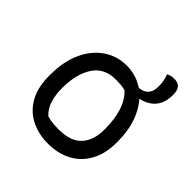

<svg xmlns="http://www.w3.org/2000/svg" viewBox="-179 -806 958 958"><g transform="rotate(45 300.0 -326.5)"><path d="M302 -543Q367 -543 421 -507Q431 -507 441 -510Q451 -513 461 -519Q472 -527 479.5 -541.5Q487 -556 487 -584Q487 -621 474 -654Q490 -664 517 -664Q568 -664 568 -604Q568 -563 555 -536.5Q542 -510 519 -494Q505 -484 490.5 -478.5Q476 -473 462 -470Q497 -432 517 -374.5Q537 -317 537 -243V-233Q537 -158 507.5 -103Q478 -48 424 -18.5Q370 11 298 11Q230 11 176.5 -16.5Q123 -44 93 -98Q63 -152 63 -232V-242Q63 -334 94 -401.5Q125 -469 179 -506Q233 -543 302 -543ZM311 -455Q230 -455 191 -394.5Q152 -334 152 -237V-231Q152 -191 163 -152.5Q174 -114 203 -87Q223 -81 243 -79Q263 -77 287 -77Q370 -77 409 -119.5Q448 -162 448 -237V-243Q448 -309 432 -361Q416 -413 381 -447Q366 -452 349 -453.5Q332 -455 311 -455Z"/></g></svg>

Font: Recursive Sn Csl St
Style: Regular
Weight: 400
Version: Version 1.079;hotconv 1.0.112;makeotfexe 2.5.65598; ttfautoh